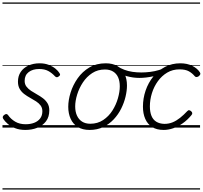

<svg xmlns="http://www.w3.org/2000/svg" viewBox="-20 -1030 1638 1550"><path d="M185 19Q138 19 102.5 5Q67 -9 42.5 -30Q18 -51 6 -71Q1 -79 2.5 -87Q4 -95 14 -102Q23 -109 30.5 -109.5Q38 -110 45 -101Q67 -69 102.5 -48Q138 -27 187 -27Q225 -27 255.5 -38.5Q286 -50 304 -73.5Q322 -97 322 -132Q322 -159 308 -178Q294 -197 271.5 -211.5Q249 -226 223.5 -240Q198 -254 175.5 -271Q153 -288 139 -312Q125 -336 125 -371Q125 -416 147 -449Q169 -482 209 -500.5Q249 -519 300 -519Q342 -519 374.5 -506Q407 -493 428.5 -475Q450 -457 460 -440Q466 -431 465 -425.5Q464 -420 453 -412Q445 -406 438 -406.5Q431 -407 424 -414Q398 -442 368.5 -457.5Q339 -473 296 -473Q244 -473 211.5 -448Q179 -423 179 -377Q179 -350 193.5 -331Q208 -312 230.5 -297Q253 -282 278.5 -268Q304 -254 326.5 -237Q349 -220 363.5 -196.5Q378 -173 378 -139Q378 -86 351.5 -51Q325 -16 281 1.5Q237 19 185 19ZM0 490H479V500H0ZM0 -20H479V0H0ZM0 -505H479V-500H0ZM0 -1010H479V-1000H0Z M703 19Q647 19 608.5 -4.5Q570 -28 550.5 -70.5Q531 -113 531 -168Q531 -222 550 -283Q569 -344 607 -398Q645 -452 701.5 -485.5Q758 -519 834 -519Q889 -519 927 -497Q965 -475 985 -434.5Q1005 -394 1005 -340Q1005 -298 993.5 -249.5Q982 -201 958.5 -153.5Q935 -106 898.5 -67Q862 -28 813.5 -4.5Q765 19 703 19ZM709 -31Q768 -31 813 -61Q858 -91 887.5 -137.5Q917 -184 932 -236.5Q947 -289 947 -333Q947 -376 933.5 -406Q920 -436 893 -452.5Q866 -469 827 -469Q769 -469 724.5 -440Q680 -411 649.5 -365Q619 -319 603 -267Q587 -215 587 -171Q587 -128 601.5 -96.5Q616 -65 643 -48Q670 -31 709 -31ZM459 490H1060V500H459ZM459 -20H1060V0H459ZM459 -505H1060V-500H459ZM459 -1010H1060V-1000H459Z M1105 -401Q1055 -401 1004 -415Q953 -429 908 -457Q899 -463 898 -471.5Q897 -480 902 -487Q907 -494 914.5 -496.5Q922 -499 930 -494Q954 -478 984.5 -466.5Q1015 -455 1049.5 -450Q1084 -445 1121 -445Q1154 -445 1191.5 -449.5Q1229 -454 1265 -465Q1301 -476 1330 -491Q1340 -497 1346 -491Q1352 -485 1351.5 -475.5Q1351 -466 1340 -460Q1278 -427 1217.5 -414Q1157 -401 1105 -401ZM1061 490V500ZM1061 -20V0ZM1061 -505V-500ZM1061 -1010V-1000Z M1301 19Q1245 19 1208 -4.5Q1171 -28 1152.5 -70.5Q1134 -113 1134 -169Q1134 -236 1155.5 -299Q1177 -362 1217 -411.5Q1257 -461 1312.5 -490Q1368 -519 1436 -519Q1491 -519 1532 -498.5Q1573 -478 1593 -447Q1599 -438 1597 -431Q1595 -424 1585 -415Q1575 -408 1566 -408Q1557 -408 1551 -416Q1532 -439 1504.5 -454.5Q1477 -470 1429 -470Q1374 -470 1330 -444Q1286 -418 1254.5 -374.5Q1223 -331 1206.5 -278Q1190 -225 1190 -171Q1190 -127 1202.5 -95.5Q1215 -64 1241.5 -47.5Q1268 -31 1307 -30Q1343 -30 1373.5 -42.5Q1404 -55 1433.5 -78.5Q1463 -102 1492 -133Q1500 -142 1508.5 -140Q1517 -138 1524 -131Q1531 -125 1532 -117Q1533 -109 1525 -100Q1493 -61 1455 -34.5Q1417 -8 1378 5.5Q1339 19 1301 19ZM1060 490H1595V500H1060ZM1060 -20H1595V0H1060ZM1060 -505H1595V-500H1060ZM1060 -1010H1595V-1000H1060Z"/></svg>

Font: Playwrite AU TAS Guides
Style: Regular
Weight: 400
Designer: Veronika Burian, José Scaglione
Foundry: TypeTogether
Version: Version 1.003